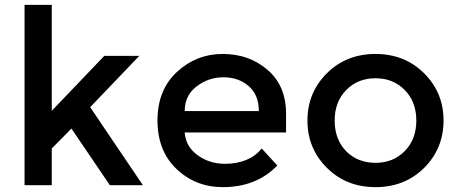

<svg xmlns="http://www.w3.org/2000/svg" viewBox="-20 -762 1891 790"><path d="M193 0H81V-742H193V-306L409 -532H553L351 -321L568 0H432L274 -233L193 -151Z M1157 -217H740Q744 -159 793 -123.5Q842 -88 905 -88Q1005 -88 1057 -151L1121 -81Q1035 8 897 8Q785 8 706.5 -66.5Q628 -141 628 -266.5Q628 -392 708 -466Q788 -540 896.5 -540Q1005 -540 1081 -474.5Q1157 -409 1157 -294ZM740 -305H1045Q1045 -372 1003 -408Q961 -444 899.5 -444Q838 -444 789 -406.5Q740 -369 740 -305Z M1404 -140Q1452 -92 1525 -92Q1598 -92 1645.5 -140.5Q1693 -189 1693 -266Q1693 -343 1645.5 -391.5Q1598 -440 1525 -440Q1452 -440 1404.5 -391.5Q1357 -343 1357 -266Q1357 -189 1404 -140ZM1725 -71Q1645 8 1525 8Q1405 8 1325 -71.5Q1245 -151 1245 -266Q1245 -381 1325 -460.5Q1405 -540 1525 -540Q1645 -540 1725 -460.5Q1805 -381 1805 -266Q1805 -151 1725 -71Z"/></svg>

Font: Montserrat_am3
Style: Regular
Weight: 400
Designer: Julieta Ulanovsky
Foundry: Julieta Ulanovsky, Armenina letters added by Vahan Hovhannisyan
Version: Version 2.001